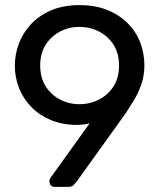

<svg xmlns="http://www.w3.org/2000/svg" viewBox="-20 -730 633 750"><path d="M193 0Q184 0 178.5 -6.5Q173 -13 173 -22Q173 -27 174.5 -30Q176 -33 177 -35L330 -248Q305 -242 276 -242Q221 -243 176.5 -262Q132 -281 101 -313.5Q70 -346 54 -387Q38 -428 38 -473Q38 -517 53.5 -559Q69 -601 100.5 -635Q132 -669 179.5 -689.5Q227 -710 290 -710Q353 -710 400.5 -690.5Q448 -671 480.5 -637.5Q513 -604 528.5 -562Q544 -520 544 -475Q544 -434 532 -400Q520 -366 503.5 -339Q487 -312 472 -289L279 -20Q275 -15 268 -7.5Q261 0 247 0ZM290 -323Q332 -323 367.5 -341.5Q403 -360 424 -393.5Q445 -427 445 -474Q445 -521 424 -554.5Q403 -588 367.5 -606.5Q332 -625 290 -625Q249 -625 214 -606.5Q179 -588 158 -554.5Q137 -521 137 -474Q137 -427 158 -393.5Q179 -360 214 -341.5Q249 -323 290 -323Z"/></svg>

Font: DVN-Rubik
Style: Regular
Weight: 400
Designer: Hubert and Fischer
Foundry: Hubert & Fischer
Version: Version 2.102